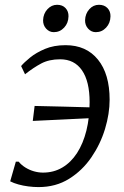

<svg xmlns="http://www.w3.org/2000/svg" viewBox="-20 -752 504 782"><path d="M247 -568Q331.5 -568 379 -509.2Q426.5 -450.5 426.5 -346Q426.5 -289 407.8 -227Q389 -165 352.2 -111.2Q315.5 -57.5 261.5 -23.8Q207.5 10 137 10Q116.5 10 95.2 7.2Q74 4.5 55 -0.8Q36 -6 21.5 -13.5L44.5 -93.5H56Q67.5 -79.5 83.8 -69.5Q100 -59.5 118.5 -54.2Q137 -49 155 -49Q199 -49 234 -69.8Q269 -90.5 293.8 -128.8Q318.5 -167 331.8 -219.8Q345 -272.5 345 -336Q345 -420.5 314 -465.5Q283 -510.5 225 -510.5Q180 -510.5 148 -493.5Q116 -476.5 82 -449.5L66 -483Q78 -497.5 102.5 -517.5Q127 -537.5 163.2 -552.8Q199.5 -568 247 -568ZM113.5 -259.5 121 -320.5Q180 -319 236 -317.8Q292 -316.5 357.5 -314.5L353 -271Q293.5 -268 233.8 -265.2Q174 -262.5 113.5 -259.5ZM199 -621Q181 -621 168 -635.2Q155 -649.5 155.5 -670Q156.5 -696.5 173.2 -714.5Q190 -732.5 212.5 -732.5Q234.5 -732.5 247 -719Q259.5 -705.5 259 -685.5Q258.5 -658 241.2 -639.5Q224 -621 199 -621ZM370 -621Q352 -621 339 -635.2Q326 -649.5 326.5 -670Q327.5 -696.5 343.8 -714.5Q360 -732.5 383 -732.5Q405 -732.5 417.8 -719Q430.5 -705.5 430 -685.5Q429.5 -658 412.2 -639.5Q395 -621 370 -621Z"/></svg>

Font: Merriweather 7pt Light
Style: Italic
Weight: 300
Italic angle: -7.8°
Designer: Eben Sorkin
Foundry: Eben Sorkin
Version: Version 2.200;gftools[0.9.31]